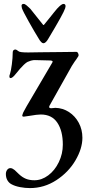

<svg xmlns="http://www.w3.org/2000/svg" viewBox="-20 -676 473 981"><path d="M38 265Q25 258 17.5 244.5Q10 231 10 213Q10 201 16.5 192Q23 183 33 183Q39 183 44.5 186Q50 189 55 193Q60 198 77 214Q94 230 112.5 237.5Q131 245 156 245Q193 245 226.5 220Q260 195 280.5 152.5Q301 110 301 63Q301 -7 273 -49Q245 -91 188 -91Q170 -91 130 -84Q106 -80 102 -80Q92 -80 94 -87Q96 -94 96 -94Q97 -99 105 -113Q113 -127 116 -133L247 -356Q249 -360 249 -361Q249 -366 237 -367L198 -368Q184 -369 158 -369Q143 -369 127 -362Q108 -358 61 -299Q44 -277 34 -277Q28 -277 28 -286Q28 -292 31 -298Q36 -313 40.5 -347Q45 -381 45 -408Q45 -416 49 -419.5Q53 -423 58 -423Q64 -423 75 -414Q81 -408 124 -408L187 -409L287 -410Q315 -411 370 -411Q376 -411 379.5 -403Q383 -395 381 -390L370 -373Q364 -366 347 -339L233 -136L231 -130Q231 -123 242 -123Q248 -123 253.5 -124Q259 -125 263 -125Q301 -124 332.5 -103.5Q364 -83 382.5 -48.5Q401 -14 401 28Q401 83 365.5 143.5Q330 204 268 244.5Q206 285 133 285Q108 285 82 280Q56 275 38 265ZM177 -480Q157 -512 127 -565.5Q97 -619 92 -634L90 -646Q90 -656 101 -656Q107 -656 116.5 -648Q126 -640 135 -631L198 -552Q201 -548 202.5 -548Q204 -548 207 -552L237 -589Q246 -600 254.5 -611Q263 -622 271 -631Q294 -656 304 -656Q315 -656 315 -644Q315 -642 313 -634Q305 -608 228 -480Q214 -455 202 -455Q191 -455 177 -480Z"/></svg>

Font: EB Garamond Medium
Style: Regular
Weight: 500
Designer: Georg Duffner and Octavio Pardo
Foundry: Georg Duffner
Version: Version 1.000